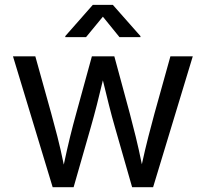

<svg xmlns="http://www.w3.org/2000/svg" viewBox="-20 -781 858 801"><path d="M199.7 0 34.2 -545.9H127.4L193.8 -307.6Q205.6 -265.1 219.2 -212.2Q232.9 -159.2 246.1 -94.2Q259.3 -156.7 272.2 -209.5Q285.2 -262.2 297.9 -307.6L363.3 -545.9H457L521.5 -307.6Q533.2 -263.7 546.1 -211.2Q559.1 -158.7 571.8 -95.7Q585.4 -158.2 598.9 -210.7Q612.3 -263.2 624.5 -307.6L690.9 -545.9H784.2L618.7 0H531.2L460.4 -247.1Q446.8 -293.9 434.3 -343.8Q421.9 -393.6 409.2 -445.8Q397 -393.6 384 -343.3Q371.1 -293 357.9 -247.1L287.1 0ZM338.9 -626H252.4V-630.4L367.2 -760.7H450.7L565.9 -630.4V-626H478.5L409.2 -711.4Z"/></svg>

Font: Inter
Style: Regular
Weight: 400
Designer: Rasmus Andersson
Foundry: rsms
Version: Version 4.001;git-9221beed3